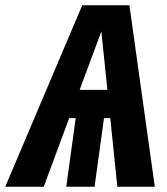

<svg xmlns="http://www.w3.org/2000/svg" viewBox="-67 -713 639 733"><path d="M381 0 354 -262H330L294 0H186L222 -262H197L100 0H-47L247 -693H427L524 0ZM237 -370H343L320 -593Z"/></svg>

Font: Fira Sans Extra Condensed
Style: Bold Italic
Weight: 700
Width: 3
Italic angle: -8°
Designer: Carrois Corporate & Edenspiekermann AG
Foundry: Carrois Corporate GbR & Edenspiekermann AG
Version: Version 4.203